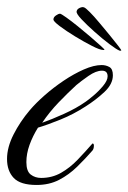

<svg xmlns="http://www.w3.org/2000/svg" viewBox="-28 -519 365 546"><path d="M312 -375Q304 -378 284 -393Q264 -408 241.5 -428Q219 -448 203.5 -464.5Q188 -481 190 -487Q191 -493 198.5 -496.5Q206 -500 211 -498Q215 -497 227 -485Q239 -473 254 -455Q269 -437 283.5 -419.5Q298 -402 307.5 -389.5Q317 -377 317 -376Q316 -374 312 -375ZM265 -377Q256 -377 233.5 -388.5Q211 -400 185.5 -415.5Q160 -431 141.5 -445Q123 -459 124 -464Q124 -470 131 -475Q138 -480 143 -480Q147 -479 161 -469Q175 -459 193 -444.5Q211 -430 228.5 -415Q246 -400 257.5 -389.5Q269 -379 269 -378Q269 -376 265 -377ZM76 7Q30 7 11 -13Q-8 -33 -8 -67Q-8 -100 10.5 -136.5Q29 -173 57 -206Q74 -226 99 -248Q124 -270 153 -289.5Q182 -309 210.5 -321.5Q239 -334 261 -334Q273 -334 283 -328.5Q293 -323 293 -305Q293 -280 269 -257.5Q245 -235 215 -216Q181 -194 144 -179Q107 -164 80 -156Q65 -132 56 -107Q47 -82 47 -58Q47 -32 59.5 -22.5Q72 -13 89 -13Q120 -13 145.5 -27.5Q171 -42 193 -65Q215 -88 235 -111Q239 -111 239 -105Q239 -96 235 -91Q215 -68 191.5 -45Q168 -22 140 -7.5Q112 7 76 7ZM92 -170Q118 -179 153.5 -195Q189 -211 216 -230Q222 -234 237 -246.5Q252 -259 265 -274.5Q278 -290 278 -302Q278 -318 262 -318Q245 -318 223.5 -303Q202 -288 189 -277Q165 -255 139 -228Q113 -201 92 -170Z"/></svg>

Font: Luxurious Script
Style: Regular
Weight: 400
Designer: Robert E. Leuschke
Foundry: Robert E. Leuschke
Version: Version 1.010; ttfautohint (v1.8.3)